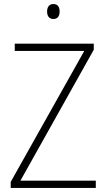

<svg xmlns="http://www.w3.org/2000/svg" viewBox="-20 -930 527 950"><path d="M244 -910C222 -910 213 -893 213 -873C213 -851 223 -836 244 -836C266 -836 275 -851 275 -873C275 -894 267 -910 244 -910ZM454 0V-36H81L444 -684V-714H53V-678H397L33 -30V0Z"/></svg>

Font: Noto Sans Malayalam SemiCondensed ExtraLight
Style: Regular
Weight: 200
Width: 4
Designer: Jelle Bosma - Monotype Design Team
Foundry: Monotype Imaging Inc.
Version: Version 2.104